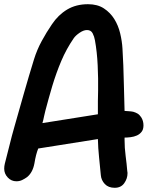

<svg xmlns="http://www.w3.org/2000/svg" viewBox="-50 -863 703 914"><path d="M132 -156Q121 -129 114 -86Q106 -42 79 -20Q68 -12 55.5 -6Q43 0 28 0Q4 0 -13 -18Q-30 -36 -30 -60Q-30 -72 -27 -84Q-15 -129 -4.5 -172.5Q6 -216 19 -261Q42 -342 64.5 -421Q87 -500 112 -581Q126 -626 148.5 -667.5Q171 -709 197 -747Q227 -792 269.5 -817.5Q312 -843 369 -843Q414 -843 444.5 -823Q475 -803 494 -772.5Q513 -742 522 -704.5Q531 -667 533 -632Q535 -598 537 -552.5Q539 -507 540 -450Q543 -336 543 -335Q554 -334 564 -333.5Q574 -333 584 -331Q595 -328 604.5 -322.5Q614 -317 622 -305Q633 -288 633 -266Q633 -247 624 -235.5Q615 -224 601.5 -218Q588 -212 572 -210Q556 -208 543 -208V-197Q543 -159 548 -121.5Q553 -84 556 -47Q557 -45 557 -38Q557 -13 541.5 9Q526 31 496 31Q466 31 449 13Q432 -5 430 -29Q426 -72 421.5 -115Q417 -158 416 -201ZM416 -319V-347Q416 -361 416 -381.5Q416 -402 417 -431Q418 -488 415 -552Q412 -616 402 -671Q399 -689 391 -704.5Q383 -720 364 -720Q348 -720 329 -707Q310 -694 301 -681Q266 -630 242 -573.5Q218 -517 199 -454Q190 -425 182 -395Q174 -365 166 -336Q162 -321 160 -310.5Q158 -300 156 -292Q154 -283 152 -277Z"/></svg>

Font: Lebkuchenwelt
Style: Regular
Weight: 400
Designer: Vernon Adams
Foundry: Gereon Berster
Version: Version 1.000;PS 001.001;hotconv 1.0.56 